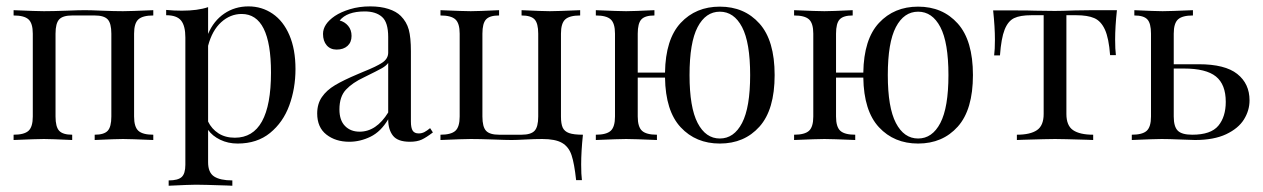

<svg xmlns="http://www.w3.org/2000/svg" viewBox="-20 -447 4032 613"><path d="M469.4 -397.6Q435.5 -397.6 421.8 -385.1Q408.1 -372.6 408.1 -339.5V-75Q408.1 -41.9 421.8 -29.4Q435.5 -16.9 469.4 -16.9V0Q395.2 -3.2 372.6 -3.2Q350 -3.2 282.3 0V-16.9Q312.1 -16.9 323.8 -29.4Q335.5 -41.9 335.5 -75V-339.5Q335.5 -372.6 323.8 -385.1Q312.1 -397.6 282.3 -397.6H210.5Q180.6 -397.6 169 -385.1Q157.3 -372.6 157.3 -339.5V-75Q157.3 -41.9 169 -29.4Q180.6 -16.9 210.5 -16.9V0Q142.7 -3.2 120.2 -3.2Q97.6 -3.2 23.4 0V-16.9Q57.3 -16.9 71 -29.4Q84.7 -41.9 84.7 -75V-339.5Q84.7 -372.6 71 -385.1Q57.3 -397.6 23.4 -397.6V-414.5Q97.6 -411.3 120.2 -411.3Q147.6 -411.3 192.7 -412.9Q231.5 -414.5 250.8 -414.5Q269.4 -414.5 304.8 -412.9Q345.2 -411.3 372.6 -411.3Q395.2 -411.3 469.4 -414.5Z M923.4 -226.6Q923.4 -164.5 903.6 -110.5Q883.9 -56.5 842.3 -22.6Q800.8 11.3 738.7 11.3Q708.1 11.3 683.1 -0.8Q658.1 -12.9 644.4 -32.3V71Q644.4 104 663.7 116.5Q683.1 129 721.8 129V146L703.2 145.2Q628.2 142.7 605.6 142.7Q586.3 142.7 518.5 146V129Q548.4 129 560.1 118.1Q571.8 107.3 571.8 79V-327.4Q571.8 -364.5 558.1 -381.5Q544.4 -398.4 510.5 -398.4V-415.3Q535.5 -412.9 560.5 -412.9Q611.3 -412.9 644.4 -424.2V-338.7Q662.1 -380.6 696 -403.6Q729.8 -426.6 773.4 -426.6Q816.1 -426.6 850.4 -403.2Q884.7 -379.8 904 -334.7Q923.4 -289.5 923.4 -226.6ZM845.2 -215.3Q845.2 -402.4 751.6 -402.4Q715.3 -402.4 686.3 -376.2Q657.3 -350 644.4 -300.8V-58.9Q655.6 -35.5 677.4 -21.4Q699.2 -7.3 729.8 -7.3Q845.2 -7.3 845.2 -215.3Z M1259.7 -396Q1278.2 -377.4 1285.1 -352.4Q1291.9 -327.4 1291.9 -283.1V-58.9Q1291.9 -38.7 1297.6 -29.8Q1303.2 -21 1316.9 -21Q1326.6 -21 1335.1 -25.4Q1343.5 -29.8 1353.2 -37.9L1362.1 -24.2Q1341.1 -8.1 1326.2 -1.2Q1311.3 5.6 1288.7 5.6Q1250 5.6 1234.7 -13.7Q1219.4 -33.1 1219.4 -66.1Q1196 -26.6 1162.9 -10.5Q1129.8 5.6 1095.2 5.6Q1051.6 5.6 1022.2 -17.3Q992.7 -40.3 992.7 -84.7Q992.7 -115.3 1007.7 -137.1Q1022.6 -158.9 1049.6 -175Q1076.6 -191.1 1122.6 -210.5L1139.5 -217.7Q1182.3 -234.7 1200.8 -247.2Q1219.4 -259.7 1219.4 -279V-329Q1219.4 -375.8 1199.6 -393.1Q1179.8 -410.5 1144.4 -410.5Q1087.9 -410.5 1064.5 -381.5Q1080.6 -377.4 1091.5 -364.5Q1102.4 -351.6 1102.4 -332.3Q1102.4 -312.1 1089.5 -300.4Q1076.6 -288.7 1054.8 -288.7Q1034.7 -288.7 1023 -302.4Q1011.3 -316.1 1011.3 -338.7Q1011.3 -370.2 1049.2 -396Q1068.5 -408.9 1097.6 -417.7Q1126.6 -426.6 1162.1 -426.6Q1195.2 -426.6 1220.2 -418.5Q1245.2 -410.5 1259.7 -396ZM1141.9 -200Q1105.6 -183.1 1084.7 -160.9Q1063.7 -138.7 1063.7 -97.6Q1063.7 -62.9 1081.5 -44.8Q1099.2 -26.6 1128.2 -26.6Q1181.5 -26.6 1219.4 -87.9V-246Q1212.9 -237.1 1199.6 -229.4Q1186.3 -221.8 1141.9 -200Z M1832.3 -397.6Q1798.4 -397.6 1784.7 -385.1Q1771 -372.6 1771 -339.5V-75Q1771 -51.6 1776.6 -39.5Q1782.3 -27.4 1796.8 -22.2Q1811.3 -16.9 1841.1 -16.9Q1835.5 36.3 1835.5 78.2Q1835.5 110.5 1837.9 128.2H1819.4Q1813.7 75 1804.8 48.4Q1796 21.8 1774.6 9.3Q1753.2 -3.2 1711.3 -3.2Q1687.9 -3.2 1657.3 -1.6Q1628.2 0 1613.7 0Q1594.4 0 1555.6 -1.6Q1510.5 -3.2 1483.1 -3.2Q1460.5 -3.2 1386.3 0V-16.9Q1420.2 -16.9 1433.9 -29.4Q1447.6 -41.9 1447.6 -75V-339.5Q1447.6 -372.6 1433.9 -385.1Q1420.2 -397.6 1386.3 -397.6V-414.5Q1460.5 -411.3 1483.1 -411.3Q1505.6 -411.3 1573.4 -414.5V-397.6Q1543.5 -397.6 1531.9 -385.1Q1520.2 -372.6 1520.2 -339.5V-75Q1520.2 -41.9 1531.9 -29.4Q1543.5 -16.9 1573.4 -16.9H1645.2Q1675 -16.9 1686.7 -29.4Q1698.4 -41.9 1698.4 -75V-339.5Q1698.4 -372.6 1686.7 -385.1Q1675 -397.6 1645.2 -397.6V-414.5Q1712.9 -411.3 1735.5 -411.3Q1758.1 -411.3 1832.3 -414.5Z M2453.2 -207.3Q2453.2 -96.8 2404.8 -42.7Q2356.5 11.3 2278.2 11.3Q2201.6 11.3 2153.2 -40.7Q2104.8 -92.7 2103.2 -199.2H2016.1V-75Q2016.1 -41.9 2029.8 -29.4Q2043.5 -16.9 2077.4 -16.9V0Q2003.2 -3.2 1979 -3.2Q1956.5 -3.2 1882.3 0V-16.9Q1916.1 -16.9 1929.8 -29.4Q1943.5 -41.9 1943.5 -75V-339.5Q1943.5 -372.6 1929.8 -385.1Q1916.1 -397.6 1882.3 -397.6V-414.5Q1956.5 -411.3 1979 -411.3Q2001.6 -411.3 2069.4 -414.5V-397.6Q2039.5 -397.6 2027.8 -385.1Q2016.1 -372.6 2016.1 -339.5V-215.3H2103.2Q2104.8 -321.8 2153.2 -373.8Q2201.6 -425.8 2278.2 -425.8Q2356.5 -425.8 2404.8 -371.8Q2453.2 -317.7 2453.2 -207.3ZM2375 -207.3Q2375 -311.3 2349.2 -360.5Q2323.4 -409.7 2278.2 -409.7Q2233.1 -409.7 2207.3 -360.5Q2181.5 -311.3 2181.5 -207.3Q2181.5 -104 2207.3 -54.4Q2233.1 -4.8 2278.2 -4.8Q2323.4 -4.8 2349.2 -54.4Q2375 -104 2375 -207.3Z M3086.3 -207.3Q3086.3 -96.8 3037.9 -42.7Q2989.5 11.3 2911.3 11.3Q2834.7 11.3 2786.3 -40.7Q2737.9 -92.7 2736.3 -199.2H2649.2V-75Q2649.2 -41.9 2662.9 -29.4Q2676.6 -16.9 2710.5 -16.9V0Q2636.3 -3.2 2612.1 -3.2Q2589.5 -3.2 2515.3 0V-16.9Q2549.2 -16.9 2562.9 -29.4Q2576.6 -41.9 2576.6 -75V-339.5Q2576.6 -372.6 2562.9 -385.1Q2549.2 -397.6 2515.3 -397.6V-414.5Q2589.5 -411.3 2612.1 -411.3Q2634.7 -411.3 2702.4 -414.5V-397.6Q2672.6 -397.6 2660.9 -385.1Q2649.2 -372.6 2649.2 -339.5V-215.3H2736.3Q2737.9 -321.8 2786.3 -373.8Q2834.7 -425.8 2911.3 -425.8Q2989.5 -425.8 3037.9 -371.8Q3086.3 -317.7 3086.3 -207.3ZM3008.1 -207.3Q3008.1 -311.3 2982.3 -360.5Q2956.5 -409.7 2911.3 -409.7Q2866.1 -409.7 2840.3 -360.5Q2814.5 -311.3 2814.5 -207.3Q2814.5 -104 2840.3 -54.4Q2866.1 -4.8 2911.3 -4.8Q2956.5 -4.8 2982.3 -54.4Q3008.1 -104 3008.1 -207.3Z M3540.3 -321Q3540.3 -289.5 3542.7 -271H3524.2Q3520.2 -325 3507.7 -352.4Q3495.2 -379.8 3473.8 -389.1Q3452.4 -398.4 3416.1 -398.4H3384.7V-83.1Q3384.7 -46 3406 -31.5Q3427.4 -16.9 3470.2 -16.9V0L3450 -0.8Q3370.2 -3.2 3348.4 -3.2Q3326.6 -3.2 3246.8 -0.8L3226.6 0V-16.9Q3269.4 -16.9 3290.7 -31.5Q3312.1 -46 3312.1 -83.1V-398.4H3272.6Q3237.1 -398.4 3217.7 -389.1Q3198.4 -379.8 3187.5 -352.4Q3176.6 -325 3172.6 -270.2H3154Q3156.5 -288.7 3156.5 -320.2Q3156.5 -360.5 3150.8 -413.7H3228.2Q3265.3 -413.7 3284.7 -412.9L3347.6 -412.1Q3369.4 -412.1 3411.3 -413.7L3468.5 -414.5H3546Q3540.3 -361.3 3540.3 -321Z M3969.4 -126.6Q3969.4 -94.4 3951.6 -65.7Q3933.9 -37.1 3894.8 -18.5Q3855.6 0 3795.2 0Q3782.3 0 3748.4 -1.6Q3711.3 -3.2 3688.7 -3.2Q3667.7 -3.2 3593.5 0V-16.9Q3627.4 -16.9 3641.1 -29.4Q3654.8 -41.9 3654.8 -75V-339.5Q3654.8 -372.6 3643.1 -385.1Q3631.5 -397.6 3601.6 -397.6V-414.5Q3669.4 -411.3 3691.9 -411.3Q3714.5 -411.3 3788.7 -414.5V-397.6Q3754.8 -397.6 3741.1 -385.1Q3727.4 -372.6 3727.4 -339.5V-241.9H3807.3Q3891.1 -241.9 3930.2 -210.9Q3969.4 -179.8 3969.4 -126.6ZM3893.5 -121.8Q3893.5 -177.4 3862.1 -202.8Q3830.6 -228.2 3759.7 -228.2H3727.4V-75Q3727.4 -42.7 3740.3 -29.8Q3753.2 -16.9 3786.3 -16.9Q3846 -16.9 3869.8 -45.6Q3893.5 -74.2 3893.5 -121.8Z"/></svg>

Font: Playfair Display
Style: Regular
Weight: 400
Designer: Claus Eggers Sørensen
Foundry: Claus Eggers Sørensen
Version: Version 1.005; ttfautohint (v1.2) -l 10 -r 42 -G 200 -x 21 -